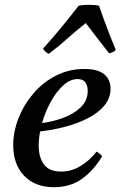

<svg xmlns="http://www.w3.org/2000/svg" viewBox="-20 -767 502 799"><path d="M440 -398Q440 -359 415 -328.5Q390 -298 347.5 -276Q305 -254 253 -240Q201 -226 147 -220Q141 -189 141 -162Q141 -112 163 -82.5Q185 -53 234 -53Q277 -53 315 -76Q353 -99 382 -136Q398 -127 405 -117Q371 -59 322 -23.5Q273 12 205 12Q126 12 80.5 -35.5Q35 -83 35 -163Q35 -219 57 -275Q79 -331 118.5 -377.5Q158 -424 212.5 -452Q267 -480 331 -480Q387 -480 413.5 -458Q440 -436 440 -398ZM155 -255Q202 -261 245.5 -277.5Q289 -294 317 -321.5Q345 -349 345 -389Q345 -411 335 -424.5Q325 -438 303 -438Q272 -438 243 -411.5Q214 -385 191 -343Q168 -301 155 -255ZM462 -559Q456 -553 449 -550Q442 -547 434 -545Q409 -577 383.5 -610Q358 -643 337 -671Q301 -643 262 -608Q223 -573 183 -543Q177 -545 169.5 -552Q162 -559 159 -565Q183 -591 211 -624Q239 -657 265 -689.5Q291 -722 307 -743Q324 -747 350 -747Q376 -747 392 -743Q401 -717 413 -684Q425 -651 438 -618Q451 -585 462 -559Z"/></svg>

Font: Tiro Gurmukhi
Style: Italic
Weight: 400
Italic angle: -11°
Designer: Gurmukhi: John Hudson & Fiona Ross, assisted by Paul Hanslow. Latin: John Hudson with Paul Hanslow, assisted by Kaja Soj
Foundry: Tiro Typeworks Ltd.
Version: Version 1.52